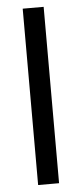

<svg xmlns="http://www.w3.org/2000/svg" viewBox="-53 -758 336 789"><g transform="rotate(-5 115.0 -364.0)"><path d="M158.2 -727.5V0H71.8V-727.5Z"/></g></svg>

Font: Inter 20pt
Style: Regular
Weight: 400
Version: Version 4.001;git-66647c0bb